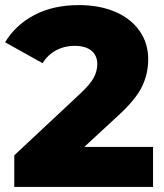

<svg xmlns="http://www.w3.org/2000/svg" viewBox="-26 -734 645 754"><path d="M575 -157V0H30V-124L292 -369Q330 -405 343 -430.5Q356 -456 356 -482Q356 -516 333 -535Q310 -554 266 -554Q227 -554 194.5 -536.5Q162 -519 141 -486L-6 -568Q35 -636 109 -675Q183 -714 284 -714Q364 -714 425.5 -688Q487 -662 521.5 -613.5Q556 -565 556 -501Q556 -444 531.5 -393.5Q507 -343 437 -279L305 -157Z"/></svg>

Font: Idrija
Style: Regular
Weight: 800
Designer: Julieta Ulanovsky
Foundry: Julieta Ulanovsky
Version: Version 7.200